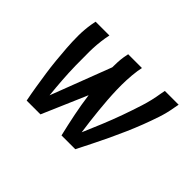

<svg xmlns="http://www.w3.org/2000/svg" viewBox="-102 -737 955 955"><g transform="rotate(45 375.0 -260.0)"><path d="M148 0Q140 -40 133.5 -80.5Q127 -121 121 -161.5Q115 -202 111 -243Q107 -284 104 -325.5Q101 -367 101 -409Q101 -451 108 -494L113 -520H210L205 -494Q197 -444 196.5 -394Q196 -344 197 -295Q198 -246 201.5 -197Q205 -148 210 -99L332 -418Q332 -437 333 -456Q334 -475 337 -494L342 -520H439L434 -494Q429 -459 427.5 -424Q426 -389 427 -354.5Q428 -320 430.5 -285.5Q433 -251 436.5 -217Q440 -183 444 -149.5Q448 -116 453 -82Q475 -133 496 -184Q517 -235 535.5 -286.5Q554 -338 570.5 -390Q587 -442 595 -494L600 -520H697L692 -494Q685 -451 671 -409Q657 -367 641 -325.5Q625 -284 607 -243Q589 -202 570 -161.5Q551 -121 530.5 -80.5Q510 -40 490 0H393Q379 -59 367 -118Q355 -177 347 -237L245 0Z"/></g></svg>

Font: Iosevka Custom Medium Oblique
Style: Regular
Weight: 500
Italic angle: -9°
Designer: Belleve Invis
Foundry: Belleve Invis
Version: Version 27.0.1